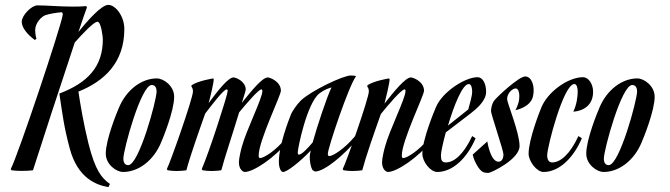

<svg xmlns="http://www.w3.org/2000/svg" viewBox="-20 -697 2743 786"><path d="M265 -91C298 35 377 61 424 69L430 56C396 32 370 1 342 -110C322 -191 309 -269 301 -322C406 -364 489 -440 489 -578C489 -631 453 -677 423 -677C396 -677 340 -615 301 -566C317 -614 330 -651 336 -667L333 -672C310 -670 300 -670 276 -670C222 -670 173 -675 133 -675C109 -675 69 -634 69 -608C69 -585 90 -557 123 -533L129 -539C125 -552 124 -566 124 -574C124 -602 149 -629 166 -635C185 -641 209 -645 234 -647C236 -644 237 -640 237 -637C231 -591 54 -62 24 -5L27 0C73 6 115 0 115 0C148 -104 231 -358 286 -523C318 -559 364 -608 379 -608C394 -608 401 -546 401 -536C401 -424 339 -358 223 -314C236 -227 242 -177 265 -91Z M466 -254C459 -238 413 -126 413 -68C413 -24 456 7 484 7C546 7 609 -39 640 -115C647 -131 693 -243 693 -301C693 -345 650 -376 622 -376C560 -376 497 -330 466 -254ZM601 -349C613 -349 621 -341 621 -322C621 -287 549 -21 505 -21C493 -21 485 -29 485 -48C485 -83 557 -349 601 -349Z M809 0C821 2 834 3 845 3C868 3 886 0 886 0C902 -60 923 -119 959 -237C989 -273 1038 -331 1050 -331C1053 -331 1054 -329 1054 -324C1054 -294 988 -164 970 -96C967 -86 958 -49 958 -33C958 -2 976 7 982 7C1018 7 1106 -52 1161 -121L1150 -131C1107 -78 1060 -51 1046 -50C1040 -50 1039 -53 1039 -61C1039 -121 1130 -306 1130 -326C1129 -364 1085 -380 1076 -380C1054 -380 1010 -326 970 -276C978 -302 986 -325 986 -331C985 -365 945 -380 936 -380C914 -380 872 -326 834 -275C841 -299 855 -358 855 -373L853 -376C853 -376 793 -367 764 -348V-341C764 -341 770 -337 770 -323C770 -295 677 -31 663 -5L666 0C678 2 691 3 702 3C725 3 743 0 743 0C758 -57 792 -153 820 -232C847 -267 895 -331 908 -331C911 -331 912 -329 912 -324C912 -309 836 -73 806 -5Z M1433 -139C1389 -86 1343 -59 1329 -58C1324 -58 1322 -61 1322 -67C1322 -91 1408 -346 1437 -384L1436 -386C1432 -387 1425 -388 1416 -388C1385 -388 1254 -326 1211 -285C1196 -270 1176 -242 1170 -226C1164 -210 1117 -93 1122 -25C1123 -11 1129 7 1139 7C1155 7 1209 -35 1252 -81C1250 -71 1248 -60 1248 -55C1248 -38 1251 -16 1258 -3C1260 0 1267 5 1271 5C1307 5 1387 -60 1444 -129ZM1204 -64C1199 -64 1199 -69 1199 -74C1199 -89 1236 -275 1288 -315C1309 -331 1327 -336 1337 -339C1317 -297 1279 -182 1260 -114C1239 -89 1215 -64 1204 -64Z M1463 0C1478 -57 1511 -151 1539 -230C1567 -265 1623 -331 1636 -331C1639 -331 1640 -329 1640 -324C1640 -294 1574 -164 1556 -96C1553 -86 1544 -49 1544 -33C1544 -2 1562 7 1568 7C1604 7 1692 -52 1747 -121L1736 -131C1693 -78 1646 -51 1632 -50C1626 -50 1625 -53 1625 -61C1625 -121 1716 -306 1716 -326C1715 -364 1671 -380 1662 -380C1640 -380 1594 -324 1554 -273C1560 -296 1575 -357 1575 -373L1573 -376C1573 -376 1513 -367 1484 -348V-341C1484 -341 1490 -337 1490 -323C1490 -295 1397 -31 1383 -5L1386 0C1398 2 1411 3 1422 3C1445 3 1463 0 1463 0Z M1770 7C1833 7 1892 -49 1927 -131L1913 -140C1878 -65 1839 -32 1805 -32C1789 -32 1785 -42 1785 -61C1785 -73 1793 -111 1805 -155L1907 -233C1933 -253 1970 -285 1970 -321C1970 -355 1956 -381 1935 -381C1884 -381 1791 -321 1765 -259C1758 -243 1709 -126 1709 -68C1709 -35 1742 7 1770 7ZM1899 -353C1910 -353 1913 -335 1913 -321C1913 -307 1905 -277 1897 -249L1814 -183C1838 -264 1873 -353 1899 -353Z M2130 -384C2104 -384 2014 -300 2003 -285C1994 -273 1990 -253 1990 -242C1990 -230 2041 -81 2041 -65C2041 -48 2034 -35 2021 -35C1987 -35 1975 -118 1975 -118L1915 -64C1921 -36 1941 -2 1955 6C1961 10 1973 11 1979 11C1990 11 2107 -45 2107 -99C2107 -154 2056 -276 2056 -291C2056 -317 2079 -335 2091 -335C2102 -335 2106 -318 2106 -305C2106 -289 2104 -272 2090 -246C2090 -246 2152 -257 2162 -303C2171 -343 2157 -384 2130 -384Z M2240 -32C2228 -32 2220 -42 2220 -61C2220 -96 2287 -353 2331 -353C2342 -353 2345 -335 2345 -321C2345 -304 2341 -268 2327 -240C2334 -240 2408 -245 2408 -321C2408 -355 2388 -381 2367 -381C2305 -381 2223 -321 2197 -259C2190 -243 2144 -126 2144 -68C2144 -37 2177 7 2205 7C2268 7 2327 -49 2362 -131L2348 -140C2313 -65 2274 -32 2240 -32Z M2433 -254C2426 -238 2380 -126 2380 -68C2380 -24 2423 7 2451 7C2513 7 2576 -39 2607 -115C2614 -131 2660 -243 2660 -301C2660 -345 2617 -376 2589 -376C2527 -376 2464 -330 2433 -254ZM2568 -349C2580 -349 2588 -341 2588 -322C2588 -287 2516 -21 2472 -21C2460 -21 2452 -29 2452 -48C2452 -83 2524 -349 2568 -349Z"/></svg>

Font: Romanesco
Style: Regular
Weight: 400
Designer: Astigmatic (AOETI)
Foundry: Astigmatic (AOETI)
Version: Version 1.000